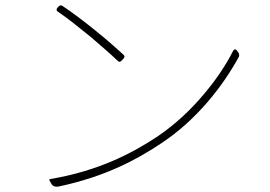

<svg xmlns="http://www.w3.org/2000/svg" viewBox="-20 -714 1020 726"><path d="M321 -576C361 -542 399 -509 424 -485C432 -477 435 -480 443 -488C451 -496 454 -501 446 -508C420 -532 380 -567 339 -600C297 -634 252 -668 217 -691C210 -696 206 -694 200 -688C193 -680 191 -675 200 -669C236 -645 279 -610 321 -576ZM751 -358C701 -298 639 -240 571 -195C481 -136 355 -68 170 -37C166 -36 165 -34 167 -32L173 -21L175 -18C180 -10 189 -6 203 -9C381 -47 498 -111 591 -173C725 -262 822 -388 882 -497C886 -504 885 -509 881 -516C872 -530 866 -532 859 -517C833 -466 796 -411 751 -358Z"/></svg>

Font: GenSenRounded2 TW EL
Style: Regular
Weight: 250
Version: Version 2.100;PS 2.1;hotconv 16.6.51;makeotf.lib2.5.65220 DE